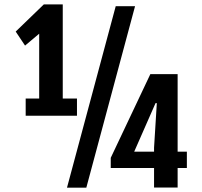

<svg xmlns="http://www.w3.org/2000/svg" viewBox="-20 -863 931 883"><path d="M489.3 -90.3V-137.2L671.4 -522H796.9V-165.5H839.4V-90.3H796.9V-0.5H688.5V-90.3ZM597.2 -165.5H688.5V-183.6L701.2 -388.7H695.3ZM377 0H288.1L512.2 -834.5H601.1ZM98.1 -330.6V-409.7H160.2V-708L95.2 -653.3L52.2 -717.8L181.6 -842.8H268.6V-409.7H334V-330.6Z"/></svg>

Font: FjallaOne
Style: Regular
Weight: 400
Designer: Irina Smirnova
Foundry: Irina Smirnova
Version: Version 1.001